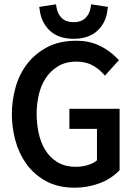

<svg xmlns="http://www.w3.org/2000/svg" viewBox="-20 -859 610 891"><path d="M302 -354H535V-70L532 -66Q493 -27 439 -7.5Q385 12 328 12Q248 12 192.5 -19Q137 -50 102 -99Q67 -148 51 -208.5Q35 -269 35 -329Q35 -390 51.5 -451Q68 -512 104.5 -560.5Q141 -609 198 -639.5Q255 -670 335 -670Q393 -670 440 -648Q487 -626 524 -588L532 -580L467 -508L456 -520Q431 -546 402 -559.5Q373 -573 335 -573Q284 -573 248.5 -551Q213 -529 191 -494.5Q169 -460 159.5 -417Q150 -374 150 -331Q150 -287 159 -243.5Q168 -200 189 -164.5Q210 -129 245.5 -107Q281 -85 333 -85Q360 -85 386 -92.5Q412 -100 430 -115V-261H302ZM240 -839 242 -826Q247 -794 267 -775Q287 -756 322 -756Q356 -756 376 -775Q396 -794 401 -826L403 -839L481 -827L479 -815Q473 -755 432.5 -717Q392 -679 322 -679Q251 -679 211 -717Q171 -755 164 -815L162 -827Z"/></svg>

Font: Codetta
Style: Bold
Weight: 700
Designer: Ulrich Proeller
Foundry: PROSA GmbH
Version: Version 2.00;September 29, 2018;FontCreator 11.5.0.2427 64-b